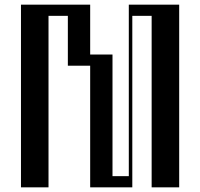

<svg xmlns="http://www.w3.org/2000/svg" viewBox="-20 -804 859 824"><path d="M70 -784H367V-570H462.8V-48H532.8V-784H749V0H630.8V-736H547.8V0H367V-522H271.2V-736H188.2V0H70Z"/></svg>

Font: Facade Sud
Style: Regular
Weight: 100
Designer: Éléonore Fines
Foundry: Velvetyne Type Foundry
Version: Version 1.001;Glyphs 3.2 (3202)